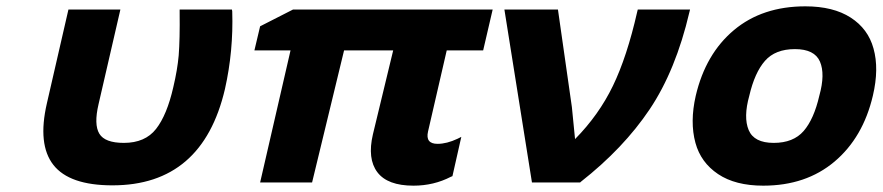

<svg xmlns="http://www.w3.org/2000/svg" viewBox="-20 -576 2786 606"><path d="M713 -540Q717 -415 690 -295Q619 9 335 9Q199 9 148.5 -55.5Q98 -120 128 -250L196 -546H360L291 -247Q276 -183 293.5 -154Q311 -125 371 -125Q438 -125 472.5 -169Q507 -213 527 -301Q540 -356 544 -401Q548 -452 547 -537V-546H712Z M1390 -417 1331 -161Q1322 -122 1361 -122Q1390 -122 1424 -138L1436 -144L1408 -20L1403 -18Q1349 10 1285 10Q1203 10 1171 -32.5Q1139 -75 1157 -152L1221 -417H1066L965 0H801L897 -417H783L801 -493L905 -546H1535L1505 -417Z M2158 -546 2156 -538Q2113 -354 2030.5 -231Q1948 -108 1813 -2L1811 0H1659L1572 -546H1741L1785 -238L1795 -137Q1870 -213 1914.5 -305Q1959 -397 1991 -538L1993 -546Z M2566 -274Q2585 -342 2568 -381.5Q2551 -421 2489 -421Q2427 -421 2394.5 -384Q2362 -347 2345 -274Q2326 -206 2343 -165.5Q2360 -125 2422 -125Q2484 -125 2516.5 -162.5Q2549 -200 2566 -274ZM2175 -125Q2157 -191 2176 -274Q2207 -406 2296.5 -481Q2386 -556 2522 -556Q2610 -556 2665 -520.5Q2720 -485 2737 -423Q2755 -359 2735 -274Q2704 -142 2614 -66Q2524 10 2389 10Q2301 10 2246.5 -26.5Q2192 -63 2175 -125Z"/></svg>

Font: Passageway
Style: BdIt
Weight: 700
Foundry: Ascender Corporation
Version: Version 1.11